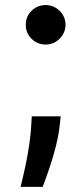

<svg xmlns="http://www.w3.org/2000/svg" viewBox="-20 -557 329 755"><path d="M159.7 -381.8Q127 -381.8 104 -404.5Q81.1 -427.2 81.5 -460Q81.1 -491.7 104 -514.4Q127 -537.1 159.7 -537.1Q191.4 -537.1 214.4 -514.4Q237.3 -491.7 237.8 -460Q237.3 -427.7 214.4 -404.8Q191.4 -381.8 159.7 -381.8ZM218.8 -99.6 214.4 -60.5Q204.6 28.8 147.9 177.7H61Q61.5 176.8 65.4 159.7Q69.3 142.6 71 135.5Q72.8 128.4 76.9 109.4Q81.1 90.3 83.5 78.4Q85.9 66.4 89.4 46.9Q92.8 27.3 95 11.7Q97.2 -3.9 99.4 -22.9Q101.6 -42 102.5 -59.6L105 -99.6Z"/></svg>

Font: Interop SemBd
Style: Regular
Weight: 600
Designer: Rasmus Andersson, Google, Jang Haemin
Foundry: jhaemin
Version: Version 1.007